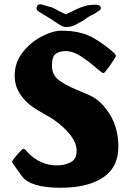

<svg xmlns="http://www.w3.org/2000/svg" viewBox="-20 -861 616 902"><path d="M41 -92Q37 -97 37 -102Q37 -105 45 -115Q58 -133 83 -158Q87 -162 91 -162Q96 -162 102 -154.5Q108 -147 112 -143Q171 -84 246 -84Q284 -84 312 -98.5Q340 -113 340 -153Q340 -222 231 -300Q213 -312 197 -320Q155 -343 125 -365Q95 -387 72 -423Q49 -459 49 -507Q49 -567 86.5 -615Q124 -663 176.5 -690Q229 -717 268 -717Q363 -717 424.5 -679.5Q486 -642 520 -608Q524 -604 524 -599Q524 -596 521.5 -591.5Q519 -587 518 -585Q513 -578 501.5 -560.5Q490 -543 483 -535Q480 -531 476.5 -526.5Q473 -522 470.5 -520Q468 -518 463 -518Q461 -518 453.5 -524.5Q446 -531 439 -536Q399 -571 361 -596Q323 -621 288 -621Q260 -621 242 -608.5Q224 -596 224 -552Q224 -509 256 -485Q288 -461 341 -439Q346 -437 399.5 -414Q453 -391 494.5 -326Q536 -261 536 -171Q536 -75 464 -27Q392 21 265 21Q121 21 82 -34.5Q43 -90 41 -92ZM253 -749Q224 -769 207 -779L186 -792Q185 -793 166.5 -803.5Q148 -814 152 -826Q156 -841 168 -841Q176 -841 195 -834L222 -827Q239 -820 257 -809L289 -794Q323 -809 334 -815Q345 -821 359 -826Q373 -831 392 -836Q412 -839 430 -839Q441 -839 447.5 -834.5Q454 -830 454 -823Q454 -816 446 -811L420 -794Q417 -793 406.5 -788Q396 -783 372 -765Q332 -742 320 -739Q311 -735 302 -735Q298 -734 291 -734Q283 -734 276.5 -736.5Q270 -739 264 -742.5Q258 -746 253 -749Z"/></svg>

Font: Barriecito
Style: Regular
Weight: 400
Designer: Pablo Cosgaya & Sergio Jiménez
Foundry: Pablo Cosgaya & Sergio Jiménez
Version: Version 1.001